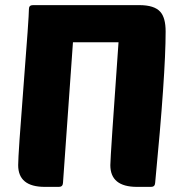

<svg xmlns="http://www.w3.org/2000/svg" viewBox="-20 -730 714 750"><path d="M515 0Q411 0 411 -85Q411 -116 443 -565H265L226 -15Q225 0 210 0H155Q51 0 51 -85Q51 -127 72 -395Q93 -663 93 -695Q93 -710 109 -710H164H524Q583 -710 606 -684Q627 -661 627 -607Q627 -439 586 -15Q585 0 570 0Z"/></svg>

Font: PoetsenOne
Style: Regular
Weight: 400
Designer: Rodrigo Fuenzalida, Pablo Impallari
Foundry: Pablo Impallari, Rodrigo Fuenzalida
Version: Version 1.000